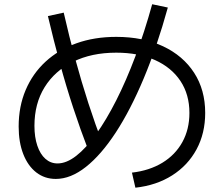

<svg xmlns="http://www.w3.org/2000/svg" viewBox="-20 -830 1040 892"><path d="M593 -28Q674.3 -37.4 734.5 -74Q794.6 -110.7 827.3 -170Q860 -229.4 860 -305.3Q860 -391 818.3 -453.8Q776.6 -516.6 700.1 -551Q623.7 -585.3 520 -585.3Q405.3 -585.3 319.9 -543.1Q234.4 -501 187.2 -424.8Q140 -348.7 140 -245.3Q140 -192.7 153.4 -153.2Q166.7 -113.7 190.9 -92.2Q215 -70.7 247.3 -70.7Q288.7 -70.7 334 -105.9Q379.3 -141 426.5 -206.7Q473.7 -272.4 520 -363.7Q566.3 -455 608.8 -568Q651.3 -681 687 -810.3L759.7 -795Q709.4 -612.7 647.7 -465.7Q586 -318.7 517.9 -214.5Q449.7 -110.3 379 -54.5Q308.4 1.3 239.3 1.3Q187.7 1.3 148.7 -28.8Q109.7 -59 88.2 -114Q66.7 -169 66.7 -242Q66.7 -335.3 99.2 -411.8Q131.7 -488.3 191.8 -543.7Q252 -599 335.2 -628.9Q418.3 -658.7 520 -658.7Q644.7 -658.7 737.7 -614.9Q830.7 -571 882 -491.7Q933.3 -412.3 933.3 -305.3Q933.3 -211 893.2 -136.3Q853 -61.7 779.8 -15.2Q706.7 31.3 609 42ZM389.6 -134Q353 -229.3 320.3 -328.7Q287.6 -428 258.6 -534.3Q229.6 -640.7 202.6 -755.3L276 -771.3Q301.7 -658.7 330.2 -553.8Q358.7 -449 390.5 -350.7Q422.4 -252.4 458.4 -158Z"/></svg>

Font: M PLUS 1 Thin
Style: Regular
Weight: 100
Designer: Coji Morishita
Foundry: UNDERFOREST DESIGN
Version: Version 1.001